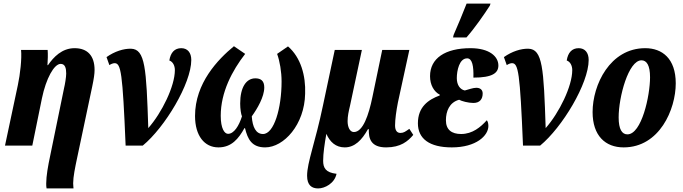

<svg xmlns="http://www.w3.org/2000/svg" viewBox="-20 -816 3825 1076"><path d="M241 240H392C392 234 390 226 390 211C390 175 401 122 412 70L497 -332C506 -375 510 -402 510 -424C510 -504 470 -546 398 -546C327 -546 280 -496 249 -451H246C248 -478 249 -513 247 -536H98C103 -489 93 -399 80 -339L8 0H161L215 -265C238 -376 283 -458 320 -458C345 -458 351 -434 351 -404C351 -384 344 -342 339 -322L261 58C249 114 239 171 239 212C239 221 239 232 241 240Z M684 0H780C904 -102 1052 -348 1052 -480C1052 -521 1031 -546 996 -546C958 -546 936 -521 929 -477C949 -470 960 -448 960 -423C960 -333 887 -184 811 -98C800 -434 794 -541 714 -543C673 -544 622 -528 577 -496L593 -451C601 -457 614 -462 622 -462C658 -462 667 -411 684 0Z M1204 10C1278 10 1317 -39 1350 -98H1353C1368 -36 1391 10 1466 10C1571 10 1687 -118 1690 -291C1694 -391 1666 -494 1594 -556L1533 -514C1548 -473 1558 -414 1558 -359C1558 -210 1516 -65 1454 -65C1414 -65 1395 -104 1391 -164C1422 -207 1461 -273 1461 -326C1461 -364 1441 -377 1411 -377C1360 -377 1326 -327 1326 -236C1326 -205 1331 -175 1336 -164C1319 -110 1291 -66 1258 -66C1238 -66 1217 -96 1217 -167C1217 -299 1281 -420 1354 -514L1291 -557C1201 -483 1073 -350 1073 -166C1073 -55 1126 10 1204 10Z M1763 240C1800 240 1855 212 1866 158C1805 151 1791 125 1791 85C1791 44 1799 -10 1809 -66C1829 -20 1862 10 1912 10C1968 10 2008 -31 2042 -92H2047C2045 -39 2059 10 2144 10C2225 10 2266 -24 2296 -60L2274 -94C2252 -79 2243 -71 2224 -71C2204 -71 2194 -86 2194 -113C2194 -147 2201 -196 2210 -242L2274 -536H2122L2067 -272C2046 -170 2014 -76 1963 -76C1940 -76 1928 -105 1928 -137C1928 -165 1934 -192 1941 -221L2008 -536H1856L1790 -225C1747 -18 1701 94 1701 169C1701 223 1728 240 1763 240Z M2519 -606H2594C2640 -658 2692 -733 2725 -784L2729 -796H2595C2575 -744 2543 -668 2522 -620ZM2512 10C2649 10 2717 -56 2717 -110C2717 -127 2712 -138 2708 -142C2674 -104 2628 -65 2564 -65C2511 -65 2479 -89 2479 -142C2479 -192 2498 -242 2553 -257C2567 -249 2605 -239 2633 -239C2669 -239 2685 -261 2685 -292C2685 -313 2671 -324 2649 -324C2630 -324 2605 -314 2585 -309C2559 -314 2540 -339 2540 -378C2540 -420 2554 -489 2598 -489C2627 -489 2635 -444 2633 -381C2740 -381 2773 -407 2773 -449C2773 -500 2722 -546 2617 -546C2474 -546 2390 -489 2390 -389C2390 -340 2412 -302 2445 -285L2444 -281C2379 -257 2322 -216 2322 -125C2322 -39 2386 10 2512 10Z M2911 0H3007C3131 -102 3279 -348 3279 -480C3279 -521 3258 -546 3223 -546C3185 -546 3163 -521 3156 -477C3176 -470 3187 -448 3187 -423C3187 -333 3114 -184 3038 -98C3027 -434 3021 -541 2941 -543C2900 -544 2849 -528 2804 -496L2820 -451C2828 -457 2841 -462 2849 -462C2885 -462 2894 -411 2911 0Z M3475 10C3676 10 3767 -203 3767 -349C3767 -488 3691 -546 3596 -546C3398 -546 3301 -340 3301 -188C3301 -56 3372 10 3475 10ZM3496 -63C3466 -63 3447 -91 3447 -158C3447 -273 3502 -478 3575 -478C3604 -478 3623 -450 3623 -383C3623 -280 3576 -63 3496 -63Z"/></svg>

Font: Noto Serif Condensed Extra
Style: Italic
Weight: 800
Width: 3
Italic angle: -12°
Designer: Monotype Design Team
Foundry: Monotype Imaging Inc.
Version: Version 1.901